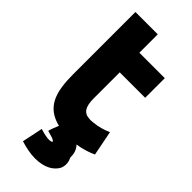

<svg xmlns="http://www.w3.org/2000/svg" viewBox="-288 -725 1003 1003"><g transform="rotate(45 213.0 -224.0)"><path d="M346 97C357 121 360 144 350 169C331 205 289 232 218 232C185 232 147 224 111 213L135 98C147 102 168 108 191 111C207 112 218 111 223 105C220 100 214 96 206 93L166 81C170 64 180 40 187 23C75 -4 49 -89 49 -220V-680H214V-544H402V-399H214V-208C214 -147 230 -117 275 -115C283 -114 291 -115 301 -116C337 -119 369 -129 399 -142L426 -4C398 9 359 22 321 27C341 48 347 73 346 97Z"/></g></svg>

Font: Repo ExtraBold
Style: Bold
Weight: 700
Designer: Stefan Peev
Foundry: Context Ltd
Version: Version 1.502